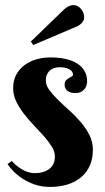

<svg xmlns="http://www.w3.org/2000/svg" viewBox="-20 -735 419 763"><path d="M217.8 -467.8Q206.5 -467.8 196.5 -464.8Q186.5 -461.9 178.7 -455.3Q170.9 -448.7 166.5 -438.7Q162.1 -428.7 162.1 -415Q162.1 -396 176 -377.2Q189.9 -358.4 210.7 -338.1Q231.4 -317.9 255.6 -296.1Q279.8 -274.4 300.5 -250.2Q321.3 -226.1 335.2 -198.7Q349.1 -171.4 349.1 -140.1Q349.1 -105 337.2 -77.6Q325.2 -50.3 303 -31.2Q280.8 -12.2 249.3 -2.2Q217.8 7.8 179.2 7.8Q145.5 7.8 118.2 -1.7Q90.8 -11.2 69.6 -25.1Q48.3 -39.1 33.2 -54.7Q18.1 -70.3 9.8 -83L26.9 -95.2Q33.2 -87.9 43 -79.3Q52.7 -70.8 64.7 -63.5Q76.7 -56.2 90.3 -51.5Q104 -46.9 118.2 -46.9Q153.3 -46.9 175.8 -63.7Q198.2 -80.6 198.2 -113.8Q198.2 -132.3 186 -152.1Q173.8 -171.9 155.3 -192.9Q136.7 -213.9 115.2 -236.3Q93.8 -258.8 75.2 -282.7Q56.6 -306.6 44.4 -332Q32.2 -357.4 32.2 -384.8Q32.2 -415.5 44.7 -438.5Q57.1 -461.4 77.9 -476.6Q98.6 -491.7 125.2 -499.3Q151.9 -506.8 180.2 -506.8Q212.9 -506.8 239.7 -501Q266.6 -495.1 285.9 -483.2Q305.2 -471.2 315.7 -453.1Q326.2 -435.1 326.2 -411.1Q326.2 -392.6 314 -378.9Q301.8 -365.2 279.8 -365.2Q258.8 -365.2 247.8 -374.3Q236.8 -383.3 236.8 -398.9Q236.8 -409.2 241.9 -415Q247.1 -420.9 253.4 -424.6Q259.8 -428.2 264.9 -430.9Q270 -433.6 270 -438Q270 -451.7 255.4 -459.7Q240.7 -467.8 217.8 -467.8ZM102.5 -569.8 235.4 -698.2Q243.7 -705.6 252.9 -710.2Q262.2 -714.8 271.5 -714.8Q280.3 -714.8 288.1 -710.7Q295.9 -706.5 301.8 -699.7Q307.6 -692.9 311 -684.3Q314.5 -675.8 314.5 -667Q314.5 -654.3 305.9 -644.8Q297.4 -635.3 285.6 -629.9L112.3 -556.2Z"/></svg>

Font: Berkshire Swash
Style: Regular
Weight: 700
Designer: Astigmatic (AOETI)
Foundry: Astigmatic (AOETI)
Version: Version 1.000